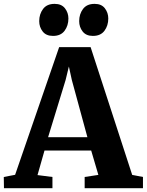

<svg xmlns="http://www.w3.org/2000/svg" viewBox="-39 -996 776 1016"><path d="M41 -71 274 -746.5H440.5L660.5 -70.5L717.5 -59.5V0H409V-59.5L481.5 -70.5L443.5 -199.5H196.5L159.5 -69.5L238.5 -59.5V0H-18L-19 -59.5ZM423.5 -270 341 -573 325.5 -644 308 -572 215.5 -270ZM241 -806Q205 -806 186.8 -829.5Q168.5 -853 168.5 -884Q168.5 -921.5 188.8 -948.5Q209 -975.5 249.5 -975.5H250.5Q286.5 -975.5 304.8 -952Q323 -928.5 323 -898Q323 -860.5 302.8 -833.2Q282.5 -806 242 -806ZM452 -806Q416.5 -806 398.2 -829.5Q380 -853 380 -884Q380 -921.5 400.2 -948.5Q420.5 -975.5 461 -975.5H462Q498 -975.5 516 -952Q534 -928.5 534 -898Q534 -860.5 513.8 -833.2Q493.5 -806 453 -806Z"/></svg>

Font: Merriweather 28pt ExtraBold
Style: Regular
Weight: 800
Version: Version 2.100